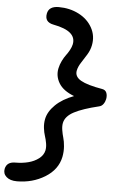

<svg xmlns="http://www.w3.org/2000/svg" viewBox="-116 -858 714 1165"><g transform="rotate(5 240.5 -275.5)"><path d="M32.2 262.2Q-9.3 262.2 -31.5 242.4Q-53.7 222.7 -47.9 192.9Q-38.6 149.9 13.2 149.9Q55.7 149.9 92 140.6Q128.4 131.3 155.5 110.6Q182.6 89.8 189 60.1Q192.9 40 188.7 16.4Q184.6 -7.3 178 -26.9Q171.4 -46.4 168 -73.7Q164.6 -101.1 169.9 -128.9Q179.2 -174.8 221.2 -215.8Q263.2 -256.8 333 -283.2Q266.1 -308.6 240 -351.8Q213.9 -395 224.1 -442.9Q229 -466.3 240.2 -489Q251.5 -511.7 262.7 -526.4Q273.9 -541 284.2 -559.8Q294.4 -578.6 297.9 -595.2Q306.2 -636.2 274.9 -663.3Q243.7 -690.4 170.9 -704.1Q114.7 -714.8 125 -768.1Q133.8 -813 193.8 -813Q260.7 -813 315.7 -784.9Q370.6 -756.8 398.2 -707Q425.8 -657.2 414.1 -599.1Q408.2 -569.3 391.1 -541.5Q374 -513.7 357.4 -488.3Q340.8 -462.9 335.9 -439Q328.6 -401.9 367.9 -379.2Q407.2 -356.4 499 -340.8Q519 -337.4 525.9 -321Q532.7 -304.7 528.8 -282.2Q525.4 -265.1 515.4 -251.2Q505.4 -237.3 488.8 -233.9Q392.6 -210.9 340.6 -183.8Q288.6 -156.7 279.8 -115.2Q275.9 -95.7 279.8 -71.3Q283.7 -46.9 290 -25.6Q296.4 -4.4 298.8 26.6Q301.3 57.6 294.9 90.8Q278.8 168.9 203.1 215.6Q127.4 262.2 32.2 262.2Z"/></g></svg>

Font: Shantell Sans Irregular
Style: Italic
Weight: 500
Italic angle: -11.31°
Designer: Stephen Nixon, Anya Danilova, Shantell Martin
Foundry: Arrow Type
Version: Version 1.006;[9816181b4]